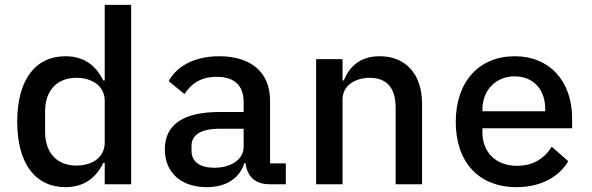

<svg xmlns="http://www.w3.org/2000/svg" viewBox="-20 -760 2440 792"><path d="M412 0H521V-740H412V-428H406C376 -490 326 -528 250 -528C129 -528 51 -435 51 -258C51 -81 129 12 250 12C326 12 376 -26 406 -88H412ZM295 -77C213 -77 166 -132 166 -216V-300C166 -384 213 -439 295 -439C358 -439 412 -407 412 -344V-172C412 -109 358 -77 295 -77Z M1159 0V-86H1094V-345C1094 -463 1014 -528 884 -528C775 -528 705 -481 676 -425L741 -372C769 -415 808 -443 874 -443C948 -443 985 -407 985 -338V-298H886C733 -298 660 -244 660 -144C660 -47 728 12 833 12C914 12 968 -25 988 -87H993C999 -35 1030 0 1092 0ZM864 -68C806 -68 770 -92 770 -138V-158C770 -204 808 -229 888 -229H985V-154C985 -103 934 -68 864 -68Z M1393 0V-350C1393 -410 1449 -439 1505 -439C1575 -439 1612 -398 1612 -316V0H1721V-332C1721 -457 1651 -528 1547 -528C1462 -528 1420 -482 1398 -428H1393V-516H1284V0Z M2111 12C2217 12 2289 -35 2324 -95L2256 -155C2227 -107 2179 -76 2113 -76C2024 -76 1970 -133 1970 -214V-231H2340V-272C2340 -424 2248 -528 2103 -528C1956 -528 1860 -423 1860 -257C1860 -93 1953 12 2111 12ZM2103 -445C2179 -445 2229 -392 2229 -311V-301H1970V-308C1970 -388 2025 -445 2103 -445Z"/></svg>

Font: IBM Plex Mono Medm
Style: Regular
Weight: 500
Monospace: yes
Designer: Mike Abbink, Paul van der Laan, Pieter van Rosmalen
Foundry: Bold Monday
Version: Version 2.004